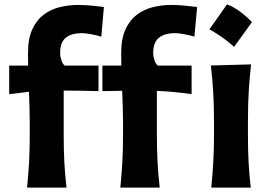

<svg xmlns="http://www.w3.org/2000/svg" viewBox="-20 -847 1216 867"><path d="M1005 -827.3Q1035.1 -816 1063.3 -795.1Q1091.4 -774.1 1117.8 -747.3Q1077.5 -690.9 1037.2 -635.5Q1012.5 -657.6 984.8 -677.4Q957.2 -697.3 925.5 -714.5Q945.9 -743.5 965.8 -771.4Q985.6 -799.4 1005 -827.3ZM523.4 0Q529.3 -59.6 532.5 -115.2Q535.6 -170.9 535.6 -239.3V-293.9Q535.6 -325.2 534.4 -361.8Q533.2 -398.4 531.7 -437L442.4 -435.5V-550.8H527.8Q527.8 -565.4 527.6 -579.6Q527.3 -593.8 527.3 -607.4Q527.3 -671.9 546.4 -713.9Q565.4 -755.9 597.7 -780.3Q629.9 -804.7 670.4 -814.7Q710.9 -824.7 753.9 -824.7Q782.7 -824.7 817.6 -821.3Q852.5 -817.9 870.1 -815.4L857.9 -681.6Q838.9 -687.5 812.7 -692.4Q786.6 -697.3 771 -697.3Q723.1 -697.3 697.5 -676.5Q671.9 -655.8 671.9 -607.9Q671.9 -591.8 677.5 -575Q683.1 -558.1 692.9 -550.8H845.2V-421.9Q804.2 -427.7 765.6 -431.4Q727.1 -435.1 688.5 -436.5V-239.3Q688.5 -170.9 691.4 -115.2Q694.3 -59.6 701.2 0ZM102.1 0Q108.4 -59.6 111.3 -115.2Q114.3 -170.9 114.3 -239.3V-293.9Q114.3 -324.2 113.3 -359.6Q112.3 -395 110.8 -432.6L21.5 -421.9V-550.8H106.9Q106.9 -565.4 106.7 -579.6Q106.4 -593.8 106.4 -607.4Q106.4 -671.9 125.5 -713.9Q144.5 -755.9 176.8 -780.3Q209 -804.7 249.5 -814.7Q290 -824.7 333 -824.7Q362.3 -824.7 397 -821.3Q431.6 -817.9 449.2 -815.4L437.5 -681.6Q418.5 -687.5 392.1 -692.4Q365.7 -697.3 350.1 -697.3Q302.2 -697.3 276.9 -676.5Q251.5 -655.8 251.5 -607.9Q251.5 -591.8 257.1 -575Q262.7 -558.1 272.5 -550.8H424.8V-435.5Q383.8 -436.5 345 -437.3Q306.2 -438 267.6 -438V-239.3Q267.6 -170.9 270.5 -115.2Q273.4 -59.6 280.3 0ZM934.1 0Q939.9 -59.6 943.1 -115.2Q946.3 -170.9 946.3 -239.7V-294.4Q946.3 -375.5 942.6 -433.8Q939 -492.2 932.1 -551.3L1113.8 -556.2Q1106.9 -495.6 1103.3 -436.3Q1099.6 -377 1099.6 -294.4V-239.7Q1099.6 -170.9 1102.5 -115.2Q1105.5 -59.6 1112.3 0Z"/></svg>

Font: Pinar DS1 Bold
Style: Regular
Weight: 700
Designer: Amin Abedi
Version: Version 3.000